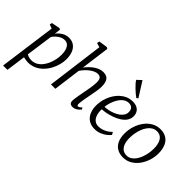

<svg xmlns="http://www.w3.org/2000/svg" viewBox="-94 -1483 2380 2380"><g transform="rotate(45 1096.0 -293.0)"><path d="M14.5 254 116.5 -495.5 63.5 -515 70.5 -546.5 180.5 -568 199 -558 189 -478.5Q205 -500.5 228.8 -521Q252.5 -541.5 282.8 -554.8Q313 -568 348.5 -568Q405 -568 442 -540.8Q479 -513.5 497.2 -465.8Q515.5 -418 515.5 -356Q515.5 -309.5 502.2 -258.8Q489 -208 463 -160.2Q437 -112.5 399.5 -74Q362 -35.5 313 -12.8Q264 10 204.5 10Q186 10 165.2 6.2Q144.5 2.5 125.5 -1.5L90.5 254ZM133.5 -62Q150.5 -49.5 172 -44.2Q193.5 -39 216.5 -39Q259.5 -39 294 -58.5Q328.5 -78 354.8 -110.8Q381 -143.5 398.5 -184.2Q416 -225 424.8 -268.2Q433.5 -311.5 433.5 -351.5Q433.5 -403 421.2 -438.2Q409 -473.5 386.8 -491.8Q364.5 -510 334 -510Q300.5 -510 271 -494.8Q241.5 -479.5 219 -457.2Q196.5 -435 183 -414.5Z M984.5 10Q966.5 10 954 4Q941.5 -2 935.2 -14.8Q929 -27.5 929.5 -48.5Q930.5 -65.5 933.2 -87Q936 -108.5 940.2 -132Q944.5 -155.5 948.8 -178.8Q953 -202 956.5 -222.5Q960.5 -244 965.2 -268.5Q970 -293 974.2 -319Q978.5 -345 981.2 -370.2Q984 -395.5 984 -418Q984 -451.5 976.8 -470Q969.5 -488.5 955.2 -496.2Q941 -504 919 -504Q896 -504 870 -492.8Q844 -481.5 817.5 -461.8Q791 -442 767 -416.2Q743 -390.5 724 -362L676.5 0H600L698 -750L641.5 -766.5L647.5 -800L761.5 -817L782 -805L732 -426.5Q752 -454.5 777.2 -480Q802.5 -505.5 831 -525.2Q859.5 -545 890.2 -556.5Q921 -568 952.5 -568Q987.5 -568 1012.5 -554.5Q1037.5 -541 1051 -509.2Q1064.5 -477.5 1064.5 -423Q1064.5 -399.5 1060.2 -368.8Q1056 -338 1050 -306Q1044 -274 1039 -247Q1035.5 -228.5 1031.5 -206.8Q1027.5 -185 1023.5 -162.5Q1019.5 -140 1016.5 -118.5Q1013.5 -97 1012 -78.5Q1011.5 -61.5 1015.2 -52.2Q1019 -43 1026.5 -43Q1038 -43 1049.5 -50.5Q1061 -58 1079 -73.5L1091 -50.5Q1087.5 -44.5 1072.8 -30Q1058 -15.5 1035.2 -2.8Q1012.5 10 984.5 10Z M1577.5 -92Q1563.5 -72.5 1533.8 -48.5Q1504 -24.5 1462.8 -7.2Q1421.5 10 1373 10Q1320 10 1282.5 -9Q1245 -28 1222 -60.2Q1199 -92.5 1188.8 -132.2Q1178.5 -172 1179.5 -213Q1181 -283 1203.2 -346.8Q1225.5 -410.5 1264.2 -460.2Q1303 -510 1354.5 -539Q1406 -568 1466.5 -568Q1513.5 -568 1544 -552Q1574.5 -536 1589.5 -508.2Q1604.5 -480.5 1604.5 -446Q1604.5 -399.5 1579.2 -364Q1554 -328.5 1513.2 -303Q1472.5 -277.5 1426 -261Q1379.5 -244.5 1336 -236.2Q1292.5 -228 1263 -227.5Q1260.5 -198.5 1265.2 -167Q1270 -135.5 1283.8 -108Q1297.5 -80.5 1322.2 -63.5Q1347 -46.5 1384.5 -46.5Q1412 -46.5 1441.8 -55Q1471.5 -63.5 1501.5 -81Q1531.5 -98.5 1558.5 -126ZM1448 -520.5Q1407.5 -520.5 1375.2 -496.8Q1343 -473 1319.8 -435.2Q1296.5 -397.5 1282.8 -354.5Q1269 -311.5 1265 -272.5Q1297 -273.5 1332.8 -281Q1368.5 -288.5 1402.5 -302.5Q1436.5 -316.5 1464.2 -336.2Q1492 -356 1508.5 -381.8Q1525 -407.5 1525 -438.5Q1525 -479.5 1504.2 -500Q1483.5 -520.5 1448 -520.5ZM1467 -628.5Q1451.5 -639 1428 -658.5Q1404.5 -678 1380 -701.5Q1355.5 -725 1335.5 -747.5Q1315.5 -770 1306.5 -787L1364 -840L1488.5 -643.5Z M1953.5 -568Q2016.5 -568 2059.8 -540.8Q2103 -513.5 2125.5 -462Q2148 -410.5 2148 -337.5Q2148 -272 2127.8 -210Q2107.5 -148 2070.5 -98.2Q2033.5 -48.5 1982.5 -19.2Q1931.5 10 1870 10Q1808 10 1764 -16.2Q1720 -42.5 1697 -92.8Q1674 -143 1674 -214Q1674 -281 1694 -344.2Q1714 -407.5 1751 -458Q1788 -508.5 1839.5 -538.2Q1891 -568 1953.5 -568ZM1940 -519Q1903.5 -519 1874.2 -501Q1845 -483 1823 -452.5Q1801 -422 1786.2 -383.2Q1771.5 -344.5 1764.2 -302.8Q1757 -261 1757 -221Q1757 -163 1771.5 -122.2Q1786 -81.5 1814.5 -60Q1843 -38.5 1884.5 -38.5Q1920 -38.5 1948.8 -56.5Q1977.5 -74.5 1999.2 -105Q2021 -135.5 2035.5 -174Q2050 -212.5 2057.5 -254Q2065 -295.5 2065 -335Q2065 -393 2051.2 -434Q2037.5 -475 2010 -497Q1982.5 -519 1940 -519Z"/></g></svg>

Font: Merriweather Light 18pt Light
Style: Italic
Weight: 300
Italic angle: -7.8°
Version: Version 2.101